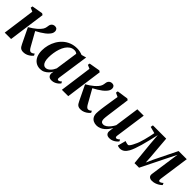

<svg xmlns="http://www.w3.org/2000/svg" viewBox="222 -1571 2606 2606"><g transform="rotate(45 1525.0 -268.0)"><path d="M41 0 104.5 -466 50.5 -489.5 56 -518.5 213.5 -545.5 236 -531 163 0ZM404 10.5Q379.5 10.5 363.2 2.2Q347 -6 336.2 -21.2Q325.5 -36.5 316.5 -56.5L210.5 -275.5Q241.5 -294 267.5 -311.5Q293.5 -329 315.5 -348Q337.5 -367 356 -388.5Q378.5 -413.5 385.8 -437.8Q393 -462 394.5 -481.5Q397 -503.5 406.8 -517.8Q416.5 -532 430.8 -538.8Q445 -545.5 459.5 -545.5Q488 -545.5 500.5 -530.8Q513 -516 513 -495.5Q513.5 -473.5 503.5 -454.5Q493.5 -435.5 478 -419.5Q462 -400.5 436.5 -381Q411 -361.5 381.8 -343.5Q352.5 -325.5 324 -310.8Q295.5 -296 273.5 -286L307.5 -326L428 -110.5Q440.5 -88 453.2 -75.2Q466 -62.5 479.5 -62.5Q489.5 -62.5 502.5 -68Q515.5 -73.5 529 -87L543 -60.5Q533.5 -47 514 -30.5Q494.5 -14 466.5 -1.8Q438.5 10.5 404 10.5Z M995.5 -92.5Q992.5 -71.5 998.2 -63.5Q1004 -55.5 1014 -55.5Q1023 -55.5 1034 -61.5Q1045 -67.5 1059 -81L1072 -55.5Q1064.5 -45 1047 -29.2Q1029.5 -13.5 1003.8 -1.5Q978 10.5 945.5 10.5Q912 10.5 894.8 -8Q877.5 -26.5 879 -58.5L884 -93Q870 -68 847.2 -44Q824.5 -20 794.5 -4.8Q764.5 10.5 728 10.5Q678 10.5 641.8 -14Q605.5 -38.5 586.2 -82.5Q567 -126.5 567 -185.5Q567 -238 580.5 -290Q594 -342 620.5 -388Q647 -434 686 -469.5Q725 -505 775.8 -525Q826.5 -545 888.5 -545Q916 -545 943.2 -538.8Q970.5 -532.5 992 -523.5L1061 -543ZM930 -483Q922 -491 909.2 -496.2Q896.5 -501.5 879.5 -501.5Q841 -501.5 811.5 -482Q782 -462.5 760.5 -429.8Q739 -397 725.2 -355.5Q711.5 -314 704.8 -269.5Q698 -225 698 -183Q698 -138 707.2 -109.2Q716.5 -80.5 732.5 -66.8Q748.5 -53 769.5 -53Q787 -53 803.8 -61.5Q820.5 -70 835.5 -84.5Q850.5 -99 862.5 -117.5Q874.5 -136 883 -156.5Z M1138 0 1201.5 -466 1147.5 -489.5 1153 -518.5 1310.5 -545.5 1333 -531 1260 0ZM1501 10.5Q1476.5 10.5 1460.2 2.2Q1444 -6 1433.2 -21.2Q1422.5 -36.5 1413.5 -56.5L1307.5 -275.5Q1338.5 -294 1364.5 -311.5Q1390.5 -329 1412.5 -348Q1434.5 -367 1453 -388.5Q1475.5 -413.5 1482.8 -437.8Q1490 -462 1491.5 -481.5Q1494 -503.5 1503.8 -517.8Q1513.5 -532 1527.8 -538.8Q1542 -545.5 1556.5 -545.5Q1585 -545.5 1597.5 -530.8Q1610 -516 1610 -495.5Q1610.5 -473.5 1600.5 -454.5Q1590.5 -435.5 1575 -419.5Q1559 -400.5 1533.5 -381Q1508 -361.5 1478.8 -343.5Q1449.5 -325.5 1421 -310.8Q1392.5 -296 1370.5 -286L1404.5 -326L1525 -110.5Q1537.5 -88 1550.2 -75.2Q1563 -62.5 1576.5 -62.5Q1586.5 -62.5 1599.5 -68Q1612.5 -73.5 1626 -87L1640 -60.5Q1630.5 -47 1611 -30.5Q1591.5 -14 1563.5 -1.8Q1535.5 10.5 1501 10.5Z M1810.5 11Q1778 11 1751.5 -1.8Q1725 -14.5 1709.2 -40.2Q1693.5 -66 1693 -106.5Q1693 -122 1695 -144Q1697 -166 1700 -190.8Q1703 -215.5 1706.5 -239.2Q1710 -263 1713 -281.5L1741.5 -465.5L1684.5 -492L1689.5 -521.5L1849.5 -544.5L1870 -531.5L1837 -285Q1834.5 -265 1831.2 -242.2Q1828 -219.5 1825.2 -197.8Q1822.5 -176 1820.5 -157.8Q1818.5 -139.5 1818.5 -127.5Q1818.5 -104 1823.8 -89.8Q1829 -75.5 1839.8 -69.2Q1850.5 -63 1867.5 -63Q1891.5 -63 1916 -80Q1940.5 -97 1962.2 -124.2Q1984 -151.5 1999.5 -182.5L2049.5 -537H2172L2109 -90.5Q2106.5 -73 2111.5 -64.2Q2116.5 -55.5 2126 -55.5Q2135 -55.5 2146.5 -61.8Q2158 -68 2173.5 -82.5L2185.5 -57Q2177.5 -45 2159.2 -29.2Q2141 -13.5 2115.2 -1.8Q2089.5 10 2058.5 10Q2022.5 10 2006 -6.5Q1989.5 -23 1989 -48.5Q1989 -52.5 1989.8 -61Q1990.5 -69.5 1992 -80.8Q1993.5 -92 1995 -103.5Q1996.5 -115 1998 -124.5L1996.5 -125Q1982.5 -99 1964 -74.8Q1945.5 -50.5 1922.2 -31.2Q1899 -12 1871.2 -0.5Q1843.5 11 1810.5 11Z M2873 10.5Q2842.5 10.5 2823.8 -5.8Q2805 -22 2810 -57.5L2848 -323.5L2871.5 -486L2794.5 -332L2626.5 7H2539L2506 -324.5L2493.5 -485.5Q2477.5 -415.5 2462.5 -353.2Q2447.5 -291 2432.5 -238.5Q2417.5 -186 2402.2 -144Q2387 -102 2371 -72.5Q2349 -32.5 2321 -12.2Q2293 8 2256.5 8Q2248.5 8 2238.5 6Q2228.5 4 2220.5 1.5Q2212.5 -1 2210.5 -3L2241.5 -120Q2245.5 -117.5 2256.8 -114Q2268 -110.5 2280.5 -108Q2293 -105.5 2300 -105.5Q2307 -105.5 2314.8 -112.5Q2322.5 -119.5 2330.2 -131Q2338 -142.5 2345.5 -157.2Q2353 -172 2360 -187.5Q2372.5 -209.5 2384.5 -243.8Q2396.5 -278 2407.2 -318.5Q2418 -359 2426.8 -398.8Q2435.5 -438.5 2441.5 -471L2346.5 -496.5L2353 -532.5H2608L2635 -206L2641 -107L2685.5 -206L2846 -532.5H3002.5L2940.5 -95Q2939 -82.5 2940.2 -73.5Q2941.5 -64.5 2946 -59.8Q2950.5 -55 2957 -55Q2968.5 -55 2982 -62.5Q2995.5 -70 3007.5 -82L3020 -53.5Q3012 -44 2991 -28.8Q2970 -13.5 2939.8 -1.5Q2909.5 10.5 2873 10.5Z"/></g></svg>

Font: Merriweather 72pt SemiBold
Style: Italic
Weight: 600
Italic angle: -7.8°
Version: Version 2.101